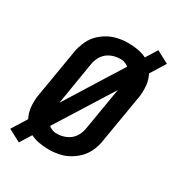

<svg xmlns="http://www.w3.org/2000/svg" viewBox="-200 -913 1000 1092"><g transform="rotate(30 300.0 -367.5)"><path d="M92 58 11 15 72 -83Q64 -98 59 -114.5Q54 -131 52 -149Q50 -167 50.5 -188.5Q51 -210 53 -222L107 -543Q109 -559 114 -575Q119 -591 125 -606Q131 -621 139.5 -636Q148 -651 159.5 -664Q171 -677 184.5 -688Q198 -699 212.5 -708Q227 -717 243 -723.5Q259 -730 274.5 -734Q290 -738 309 -740.5Q328 -743 339 -743H353Q384 -743 414 -737.5Q444 -732 471 -719L517 -793L598 -750L537 -652Q545 -637 550 -620.5Q555 -604 557 -586Q559 -568 558.5 -546.5Q558 -525 556 -513L502 -192Q500 -176 495.5 -160Q491 -144 485 -129Q479 -114 470 -99Q461 -84 449.5 -71Q438 -58 424.5 -47Q411 -36 396.5 -27Q382 -18 366.5 -11.5Q351 -5 335 -1Q319 3 300 5.5Q281 8 270 8H256Q225 8 195 2.5Q165 -3 138 -16ZM179 -253 410 -623Q401 -631 387 -636.5Q373 -642 365 -642H353Q339 -642 324.5 -639Q310 -636 296 -630Q282 -624 270 -614.5Q258 -605 249 -592.5Q240 -580 233.5 -563.5Q227 -547 226 -538ZM245 -93H256Q270 -93 284.5 -96Q299 -99 313 -105Q327 -111 339 -120.5Q351 -130 360 -142.5Q369 -155 375.5 -171.5Q382 -188 383 -198L431 -482L199 -112Q208 -104 222 -98.5Q236 -93 245 -93Z"/></g></svg>

Font: Iosevka Aile Oblique
Style: Bold
Weight: 700
Italic angle: -9°
Designer: Belleve Invis
Foundry: Belleve Invis
Version: Version 31.1.0; ttfautohint (v1.8.4)